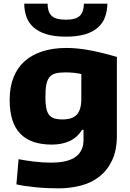

<svg xmlns="http://www.w3.org/2000/svg" viewBox="-20 -813 715 1053"><path d="M299 220Q269 220 237.5 218.5Q206 217 176 214Q146 211 118.5 207Q91 203 70 198L82 60Q117 67 165 73Q213 79 261 79Q298 79 330 73Q362 67 386 53Q410 39 424 14.5Q438 -10 438 -46V-101H430Q404 -59 362 -39.5Q320 -20 264 -20Q149 -20 91 -80Q33 -140 33 -265Q33 -336 54.5 -389.5Q76 -443 116.5 -478.5Q157 -514 214.5 -532Q272 -550 344 -550Q368 -550 393.5 -548Q419 -546 451 -541Q483 -536 524 -526.5Q565 -517 621 -501V-69Q621 11 595 66Q569 121 525 155.5Q481 190 422.5 205Q364 220 299 220ZM323 -158Q377 -158 401.5 -184.5Q426 -211 426 -271V-407Q408 -411 386 -413.5Q364 -416 338 -416Q306 -416 285 -410.5Q264 -405 251.5 -390Q239 -375 234 -348.5Q229 -322 229 -280Q229 -245 233.5 -221.5Q238 -198 248.5 -184Q259 -170 277 -164Q295 -158 323 -158ZM341 -612Q278 -612 234.5 -625.5Q191 -639 164 -663Q137 -687 125 -720.5Q113 -754 113 -793H241Q241 -749 262.5 -727Q284 -705 341 -705Q397 -705 418.5 -727Q440 -749 440 -793H569Q568 -753 556 -719.5Q544 -686 517 -662Q490 -638 447 -625Q404 -612 341 -612Z"/></svg>

Font: Encode Sans Normal
Style: ExtraBold
Weight: 800
Designer: Pablo Impallari, Andres Torresi
Foundry: Pablo Impallari, Andres Torresi
Version: Version 1.000; ttfautohint (v1.00) -l 8 -r 50 -G 200 -x 14 -